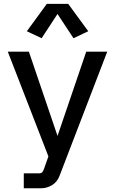

<svg xmlns="http://www.w3.org/2000/svg" viewBox="-20 -799 604 1009"><path d="M105 190.4V111.8H187.5Q196.8 111.8 201.7 106.4Q206.5 101.1 210.9 89.4L246.1 -10.3L237.8 31.7L21 -527.3H131.8L291.5 -57.6L274.4 -61.5L433.1 -527.3H543.5L293.5 123.5Q281.2 156.7 254.2 173.6Q227.1 190.4 195.3 190.4ZM198.7 -598.1 121.1 -634.8 226.1 -778.8H338.4L443.8 -634.8L366.2 -598.1L282.2 -725.6Z"/></svg>

Font: Schibsted Grotesk Medium
Style: Regular
Weight: 500
Designer: Bakken & Baeck AS, Henrik Kongsvoll
Foundry: Schibsted ASA
Version: Version 1.100;gftools[0.9.25]